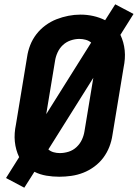

<svg xmlns="http://www.w3.org/2000/svg" viewBox="-20 -814 641 893"><path d="M93 59 8 14 69 -83Q61 -100 56 -118Q51 -136 49 -155.5Q47 -175 48.5 -195Q50 -215 54 -234L106 -549Q110 -577 120.5 -604Q131 -631 149 -654.5Q167 -678 191.5 -696Q216 -714 243 -724.5Q270 -735 298 -740.5Q326 -746 354 -746Q385 -746 414 -739.5Q443 -733 469 -720L516 -794L601 -749L540 -652Q548 -635 553 -617Q558 -599 560 -579.5Q562 -560 560.5 -540Q559 -520 555 -501L503 -186Q499 -158 488.5 -131Q478 -104 460.5 -80.5Q443 -57 418.5 -39Q394 -21 367 -10.5Q340 0 311.5 4Q283 8 256 8Q225 8 195.5 3Q166 -2 140 -15ZM195 -283 404 -616Q393 -625 378.5 -629Q364 -633 349 -633Q329 -633 308.5 -626Q288 -619 272.5 -604.5Q257 -590 248 -570.5Q239 -551 236 -531ZM258 -102Q279 -102 299.5 -108.5Q320 -115 336 -130Q352 -145 361 -164.5Q370 -184 373 -204L414 -452L205 -119Q215 -110 229 -106Q243 -102 258 -102Z"/></svg>

Font: Iosevka Curly XBdEx
Style: Italic
Weight: 800
Width: 7
Italic angle: -9°
Monospace: yes
Designer: Belleve Invis
Foundry: Belleve Invis
Version: Version 11.1.0; ttfautohint (v1.8.3)